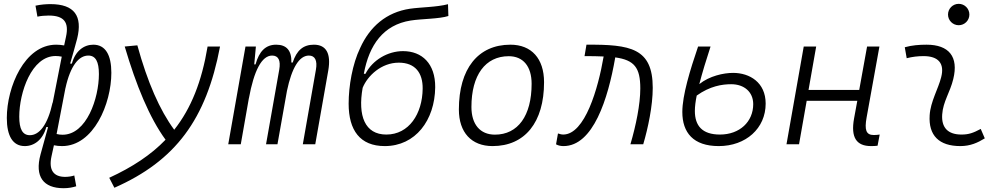

<svg xmlns="http://www.w3.org/2000/svg" viewBox="-20 -764 5313 1017"><path d="M316.4 232.9C342.8 232.9 363.3 229 383.8 222.7L373.5 165.5C359.9 170.4 339.8 172.9 325.2 172.9C263.7 172.9 236.8 136.7 252.9 63.5L265.6 5.4C278.3 8.3 293.9 9.8 308.6 9.8C476.1 9.8 569.8 -214.8 569.8 -378.4C569.8 -473.1 538.6 -527.3 474.1 -527.3C424.3 -527.3 378.9 -494.1 360.8 -427.2H351.6C360.8 -460 381.3 -528.8 388.7 -559.6C418 -678.7 375 -742.2 247.1 -742.2C225.6 -742.2 195.8 -740.2 168 -733.9L178.2 -675.8C195.8 -679.7 217.8 -681.6 237.8 -681.6C318.4 -681.6 346.7 -647 329.6 -569.3L319.8 -523.4C306.2 -525.9 291.5 -527.3 277.3 -527.3C109.9 -527.3 16.1 -303.2 16.1 -139.2C16.1 -44.4 47.4 9.8 111.3 9.8C161.6 9.8 207 -23.9 225.1 -90.8H233.9V-88.4C221.7 -43.5 203.6 20.5 194.8 53.7C162.6 171.9 210 232.9 316.4 232.9ZM279.8 -54.2 326.7 -297.9V-296.9C353 -417.5 398.4 -469.7 447.8 -469.7C486.8 -469.7 503.9 -437 503.9 -371.6C503.9 -244.1 439 -50.3 311.5 -50.3C301.8 -50.3 290.5 -51.3 279.8 -54.2ZM307.1 -463.9 258.8 -218.3V-221.7C232.4 -100.6 187.5 -47.9 138.2 -47.9C99.1 -47.9 82 -80.6 82 -146C82 -273.9 147 -467.3 274.4 -467.3C284.2 -467.3 295.4 -466.3 307.1 -463.9Z M585.9 230.5C909.7 87.9 1072.8 -132.3 1145.5 -517.6H1079.6C1048.8 -332.5 992.7 -190.4 902.8 -76.7C826.2 -180.7 761.2 -328.6 707.5 -523.9L640.6 -517.6C701.2 -312.5 771.5 -140.6 856.9 -23.9C779.8 56.2 681.6 121.1 558.6 177.7Z M1335.4 -517.6H1280.3L1189 0H1255.4L1298.3 -244.1V-242.7C1325.2 -390.6 1366.7 -469.7 1421.4 -469.7C1454.6 -469.7 1467.8 -444.3 1459 -394.5L1389.2 0H1449.7L1500 -282.7C1525.4 -404.3 1564.9 -469.7 1616.2 -469.7C1648.4 -469.7 1662.1 -443.8 1653.3 -394.5L1584 0H1649.9L1718.8 -390.6C1734.4 -480.5 1708 -527.3 1642.6 -527.3C1585.9 -527.3 1551.3 -497.1 1530.3 -432.6H1523.4C1525.4 -496.1 1498 -527.3 1442.9 -527.3C1387.7 -527.3 1353 -493.2 1333.5 -422.9H1326.7Z M2018.1 9.8C2180.7 9.8 2283.2 -127 2285.2 -301.8C2286.1 -427.2 2215.3 -493.2 2114.7 -493.2C2034.2 -493.2 1953.1 -446.3 1915.5 -372.6L1907.2 -373.5C1935.5 -526.4 2010.3 -632.3 2155.3 -655.3C2214.8 -664.6 2307.1 -663.6 2355 -679.2L2353 -741.7C2293.5 -726.1 2210 -726.1 2151.9 -717.8C2026.4 -699.2 1939 -623 1887.7 -509.8C1846.7 -424.8 1826.7 -308.1 1826.7 -214.8C1826.7 -74.2 1886.7 9.8 2018.1 9.8ZM2026.4 -51.3C1912.6 -51.3 1874.5 -150.4 1900.9 -298.8C1926.8 -362.8 2000 -432.1 2092.3 -432.1C2180.2 -432.1 2219.7 -377 2218.8 -294.4C2217.3 -160.6 2146 -51.3 2026.4 -51.3Z M2588.9 9.8C2760.3 9.8 2861.8 -115.7 2861.8 -328.6C2861.8 -453.6 2795.4 -527.3 2683.6 -527.3C2512.2 -527.3 2410.6 -399.9 2410.6 -184.1C2410.6 -62.5 2477.1 9.8 2588.9 9.8ZM2601.6 -50.8C2522.9 -50.8 2477.1 -105.5 2477.1 -197.3C2477.1 -366.2 2550.8 -466.3 2674.8 -466.3C2751.5 -466.3 2795.9 -412.1 2795.9 -320.3C2795.9 -150.9 2723.6 -50.8 2601.6 -50.8Z M3319.3 0H3387.2C3412.6 -85.9 3437.5 -203.6 3437.5 -298.8C3437.5 -509.3 3319.3 -528.8 3086.4 -527.3L3076.2 -466.8C3114.3 -466.8 3147.9 -466.3 3177.2 -464.8V-463.9C3148.4 -295.9 3078.6 -51.3 2962.9 -51.3C2956.1 -51.3 2950.2 -52.2 2935.5 -57.1L2925.3 0.5C2938 7.8 2953.1 9.8 2964.8 9.8C3122.1 9.8 3200.7 -240.7 3238.3 -456.5L3238.8 -460C3340.3 -445.8 3371.6 -405.8 3371.6 -295.4C3371.6 -211.4 3348.6 -99.6 3319.3 0Z M3787.1 9.8C3930.7 9.8 4035.6 -84 4035.6 -215.3C4035.6 -327.6 3950.7 -377.9 3863.3 -377.9C3813 -377.9 3737.8 -361.8 3684.1 -318.4C3699.7 -378.4 3720.7 -447.3 3743.7 -517.6H3677.7C3635.3 -393.1 3594.2 -259.3 3594.2 -170.9C3594.2 -61.5 3652.3 9.8 3787.1 9.8ZM3670.4 -257.8C3740.7 -308.1 3805.2 -317.9 3853 -317.9C3921.9 -317.9 3969.7 -276.9 3969.7 -212.4C3969.7 -119.1 3897.9 -51.3 3793.5 -51.3C3698.7 -51.3 3660.6 -98.6 3660.6 -176.3C3660.6 -199.2 3664.1 -227.1 3670.4 -257.8Z M4146 0H4212.4L4252.9 -230H4521L4503.9 -136.7C4485.4 -35.2 4516.6 9.8 4594.2 9.8C4606.9 9.8 4618.2 9.3 4628.4 7.8L4639.6 -51.3C4628.9 -49.8 4618.7 -48.8 4608.4 -48.8C4566.9 -48.8 4558.6 -76.2 4570.3 -141.6L4638.2 -517.6H4572.8L4531.2 -287.6H4262.7L4303.2 -517.6H4237.3Z M5174.8 -81.1C5134.8 -59.6 5110.8 -51.3 5072.8 -51.3C5001.5 -51.3 4965.8 -87.4 4970.7 -157.7C4975.1 -225.6 5012.7 -275.4 5029.3 -345.2C5058.6 -463.9 5006.3 -527.3 4887.7 -527.3C4849.1 -527.3 4810.5 -524.4 4772.5 -513.7L4782.7 -455.6C4812.5 -463.4 4842.3 -466.8 4872.1 -466.8C4950.2 -466.8 4984.4 -428.2 4965.3 -355C4950.2 -293.9 4908.7 -226.1 4904.3 -153.3C4897.5 -46.4 4954.1 9.8 5066.9 9.8C5120.1 9.8 5159.2 -8.3 5196.3 -31.2ZM5058.1 -630.4C5089.4 -630.4 5114.7 -655.8 5114.7 -687C5114.7 -718.3 5089.4 -743.7 5058.1 -743.7C5026.9 -743.7 5001.5 -718.3 5001.5 -687C5001.5 -655.8 5026.9 -630.4 5058.1 -630.4Z"/></svg>

Font: Cascadia Mono NF Light
Style: Italic
Weight: 300
Italic angle: -10°
Monospace: yes
Designer: Aaron Bell
Foundry: Saja Typeworks
Version: Version 2404.023